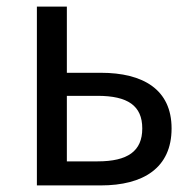

<svg xmlns="http://www.w3.org/2000/svg" viewBox="-20 -563 588 583"><path d="M92 0H286C415 0 501 -53 501 -173C501 -291 415 -342 286 -342H183V-543H92ZM183 -73V-272H276C368 -272 412 -242 412 -173C412 -104 368 -73 276 -73Z"/></svg>

Font: Source Han Sans KR Regular
Style: Regular
Weight: 400
Designer: Ryoko NISHIZUKA (kana & ideographs); Paul D. Hunt (Latin, Greek & Cyrillic); Wenlong ZHANG (bopomofo); Sandoll Communica
Foundry: Adobe Systems Incorporated
Version: Version 1.004;PS 1.004;hotconv 1.0.82;makeotf.lib2.5.63406